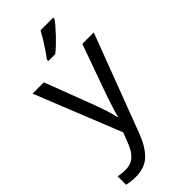

<svg xmlns="http://www.w3.org/2000/svg" viewBox="-309 -827 1129 1129"><g transform="rotate(-45 255.0 -263.0)"><path d="M1 -536H95L211 -231Q226 -191 238 -154.5Q250 -118 256 -85H260Q266 -110 279 -150.5Q292 -191 306 -232L415 -536H510L279 74Q251 150 206.5 195Q162 240 84 240Q60 240 42 237.5Q24 235 11 232V162Q22 164 37.5 166Q53 168 70 168Q116 168 144.5 142Q173 116 189 73L217 2ZM403 -756Q394 -742 377 -722Q360 -702 339.5 -680.5Q319 -659 298.5 -639.5Q278 -620 260 -606H202V-618Q217 -637 234.5 -663Q252 -689 269 -716.5Q286 -744 297 -766H403Z"/></g></svg>

Font: Noto Sans Bamum
Style: Regular
Weight: 400
Designer: Monotype Design Team
Foundry: Monotype Imaging Inc.
Version: Version 2.001